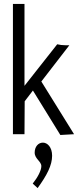

<svg xmlns="http://www.w3.org/2000/svg" viewBox="-20 -685 415 980"><path d="M288 4 358 0 191 -269 334 -454H315C300 -454 283 -456 272 -459L105 -247V-665H46V0H105L106 -168L148 -223ZM172 275C220 209 246 158 246 110C246 66 222 43 199 43C175 43 157 64 157 94C157 126 191 138 191 163C191 185 172 221 147 252Z"/></svg>

Font: Inconsolata Condensed Thin
Style: Regular
Weight: 100
Width: 3
Monospace: yes
Designer: Raph Levien, Cyreal, Brenton Simpson
Foundry: Raph Levien, Cyreal, Google
Version: Version 3.100